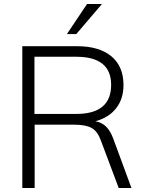

<svg xmlns="http://www.w3.org/2000/svg" viewBox="-20 -944 728 964"><path d="M640 0H576L487 -237Q470 -285 440 -301.5Q410 -318 353 -318H154V0H92V-712H367Q478 -712 539 -661.5Q600 -611 600 -517Q600 -448 563.5 -401Q527 -354 459 -335Q490 -330 512 -309Q534 -288 549 -247ZM363 -372Q538 -372 538 -518Q538 -659 363 -659H153V-372ZM316 -773 417 -924H492L363 -773Z"/></svg>

Font: Muli Light
Style: Regular
Weight: 300
Designer: Vernon Adams
Foundry: Vernon Adams
Version: Version 2.100